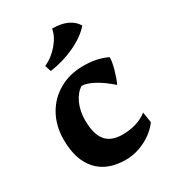

<svg xmlns="http://www.w3.org/2000/svg" viewBox="-157 -704 720 802"><g transform="rotate(-30 202.5 -303.5)"><path d="M30 -191Q30 -257 58.5 -308.5Q87 -360 138 -389Q189 -418 254 -418Q322 -418 369 -394Q369 -373 359.5 -338.5Q350 -304 338 -278Q301 -311 266 -330Q231 -349 207 -349Q180 -332 164 -296.5Q148 -261 148 -217Q148 -151 173.5 -119Q199 -87 255 -87Q290 -87 321 -96.5Q352 -106 374 -124L382 -73Q354 -35 308 -12Q262 11 214 11Q125 11 77.5 -41.5Q30 -94 30 -191ZM117 -497Q156 -514 185.5 -549Q215 -584 220 -618Q304 -618 336 -566Q304 -529 247.5 -502.5Q191 -476 127 -467Z"/></g></svg>

Font: Mirza SemiBold
Style: Regular
Weight: 600
Designer: Arabic design by Kourosh Beigpour, Latin design by Eduardo Tunni, engineering by Lasse Fister
Version: Version 1.0010g